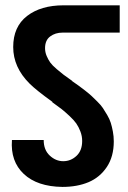

<svg xmlns="http://www.w3.org/2000/svg" viewBox="-20 -701 489 733"><path d="M218.9 -576.5Q191.1 -576.5 171.6 -561.9Q152 -547.4 152 -516.9Q152 -501.7 158.1 -487.4Q164.2 -473.1 171.8 -462.4Q179.4 -451.8 195.9 -437.7Q212.4 -423.5 222.8 -415.7Q233.3 -407.9 255.4 -392.3V-391.4Q272.8 -379.2 280.4 -373.8Q288 -368.4 304.5 -355.6Q321 -342.7 329.3 -334.9Q337.5 -327.1 351.4 -313.4Q365.3 -299.7 372.5 -288.9Q379.7 -278 389 -262.4Q398.3 -246.7 402.9 -232Q407.5 -217.2 410.9 -199Q414.4 -180.7 414.4 -161.2Q414.4 -103.4 387.9 -63.6Q361.4 -23.9 318.2 -5.6Q275 12.6 218.1 12.6Q122.1 11.3 70.8 -36.9Q19.5 -85.1 25.6 -166.4H146.8Q146.8 -128.6 169.9 -107.1Q192.9 -85.6 221.5 -85.6Q250.2 -85.6 271.9 -105.8Q293.7 -126 293.7 -162.9Q293.7 -181.6 286.9 -199.2Q280.2 -216.8 271.1 -229.8Q261.9 -242.8 244.6 -258.9Q227.2 -275 214.8 -284.8Q202.4 -294.5 179.8 -310.6V-312.3Q117.7 -357.1 93 -381.8Q30.4 -444 30.4 -521.5Q30.4 -599 83.2 -639.9Q136 -680.7 222.4 -680.7H437V-576.5Z"/></svg>

Font: Puralecka Narrow
Style: Bold
Weight: 700
Designer: Hector Gatti, Marcela Romero, Pablo Cosgaya and Nicolas Silva
Version: Version 1.004;PS 001.004;hotconv 1.0.70;makeotf.lib2.5.58329